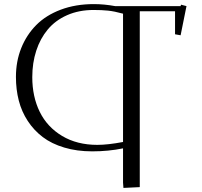

<svg xmlns="http://www.w3.org/2000/svg" viewBox="-20 -732 988 941"><path d="M58.1 -355Q58.1 -431.2 84 -496.1Q109.9 -561 157.5 -609.1Q205.1 -657.2 277.8 -684.6Q350.6 -711.9 439.9 -711.9Q490.7 -711.9 543.9 -702.1H865.2L867.2 -709L894 -702.1L865.2 -559.1L837.9 -564V-676.8H665V185.1L585 189L583 163.1V-4.9Q511.2 9.8 432.1 9.8Q356.9 9.8 294.9 -8.8Q232.9 -27.3 189.5 -60.3Q146 -93.3 116 -139.2Q85.9 -185.1 72 -239.3Q58.1 -293.5 58.1 -355ZM138.2 -354Q138.2 -258.3 174.8 -183.8Q211.4 -109.4 284.4 -65.7Q357.4 -22 457 -22Q508.3 -22 583 -36.1V-665Q540 -676.8 509.5 -679.9Q479 -683.1 439 -683.1Q366.7 -683.1 309.1 -657.7Q251.5 -632.3 214.4 -587.9Q177.2 -543.5 157.7 -483.6Q138.2 -423.8 138.2 -354Z"/></svg>

Font: Dehuti
Style: Book
Weight: 400
Version: Version 1.2